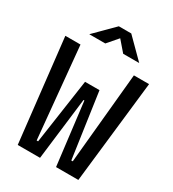

<svg xmlns="http://www.w3.org/2000/svg" viewBox="-213 -1012 1011 1125"><g transform="rotate(30 293.0 -449.0)"><path d="M87.9 0 9.8 -693.4H112.3L170.9 -78.1H180.7L244.6 -517.6H342.3L309.6 -420.9H290L238.8 0ZM347.2 0 295.9 -420.9H276.4L244.6 -517.6H342.3L405.3 -78.1H415L473.6 -693.4H576.2L498 0ZM126.5 -771.5 253.4 -898.4H337.4L464.4 -771.5H356L269.5 -871.6H321.3L234.9 -771.5Z"/></g></svg>

Font: Cascadia Mono
Style: Regular
Weight: 400
Monospace: yes
Designer: Aaron Bell
Foundry: Saja Typeworks
Version: Version 2404.023